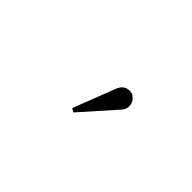

<svg xmlns="http://www.w3.org/2000/svg" viewBox="-2 -977 604 604"><g transform="rotate(45 300.0 -675.0)"><path d="M286.1 -587.9 273.9 -595.2 330.1 -740.2Q339.4 -758.3 356.7 -761.2Q374 -764.2 383.8 -753.9Q395 -744.6 396.7 -730.5Q398.4 -716.3 390.1 -705.1Z"/></g></svg>

Font: Fin Serif Display
Style: Italic
Weight: 400
Designer: J. Blake Harris
Version: Version 1.006;FEAKit 1.0